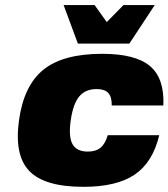

<svg xmlns="http://www.w3.org/2000/svg" viewBox="-20 -720 658 750"><path d="M400.9 -191.9H602.1Q576.7 -85.9 506.3 -38.1Q436 9.8 305.7 9.8Q154.3 9.8 94.7 -51.8Q35.2 -113.3 54.2 -250Q73.2 -386.7 150.1 -448.2Q227.1 -509.8 378.9 -509.8Q509.3 -509.8 565.9 -461.9Q622.6 -414.1 618.2 -308.1H416.5Q417 -341.8 402.8 -356.9Q388.7 -372.1 357.4 -372.1Q313.5 -372.1 289.6 -343.3Q265.6 -314.5 256.3 -250Q247.1 -186 263.2 -157Q279.3 -127.9 323.2 -127.9Q354.5 -127.9 372.8 -143.1Q391.1 -158.2 400.9 -191.9ZM584.5 -700.2 485.4 -549.8H284.2L228.5 -700.2H349.6L397 -633.8L462.4 -700.2Z"/></svg>

Font: Fivo Sans Black
Style: Regular
Weight: 900
Designer: Alexander Slobzheninov
Foundry: Alexander Slobzheninov
Version: 1.0